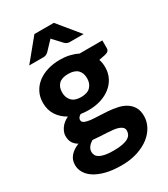

<svg xmlns="http://www.w3.org/2000/svg" viewBox="-218 -826 968 1104"><g transform="rotate(-30 266.0 -273.5)"><path d="M22 0ZM249 -524.5Q282 -524.5 311.2 -517.8Q340.5 -511 365 -498.5H516.5V-448Q516.5 -436 509.8 -429Q503 -422 487.5 -418.5L445.5 -410Q454 -385.5 454 -357.5Q454 -319 438.2 -288.2Q422.5 -257.5 395 -235.8Q367.5 -214 330 -202.2Q292.5 -190.5 249 -190.5Q235.5 -190.5 222.5 -191.5Q209.5 -192.5 197 -194.5Q176.5 -182 176.5 -166.5Q176.5 -152 190.8 -145.5Q205 -139 228.2 -136.2Q251.5 -133.5 281.2 -132.8Q311 -132 341.8 -129.5Q372.5 -127 402.2 -120.8Q432 -114.5 455.2 -100.2Q478.5 -86 492.8 -62.5Q507 -39 507 -2Q507 32.5 490 65Q473 97.5 440.8 123Q408.5 148.5 361.5 164Q314.5 179.5 254.5 179.5Q195 179.5 151.2 168.2Q107.5 157 78.8 138.2Q50 119.5 36 95Q22 70.5 22 44Q22 9.5 43 -14.5Q64 -38.5 100.5 -53Q81 -64 69.5 -81.8Q58 -99.5 58 -128Q58 -151 74.8 -176.2Q91.5 -201.5 126 -218.5Q86.5 -240 63.8 -275.2Q41 -310.5 41 -357.5Q41 -396 56.8 -427Q72.5 -458 100.5 -479.8Q128.5 -501.5 166.5 -513Q204.5 -524.5 249 -524.5ZM379.5 21Q379.5 7.5 371 -1Q362.5 -9.5 348.2 -14.5Q334 -19.5 314.5 -21.8Q295 -24 273 -25.2Q251 -26.5 227.2 -27.5Q203.5 -28.5 181 -31Q163.5 -20.5 152.5 -6.2Q141.5 8 141.5 26Q141.5 38.5 147.2 49Q153 59.5 166.5 67Q180 74.5 202 78.8Q224 83 257 83Q291 83 314.5 78.5Q338 74 352.5 65.8Q367 57.5 373.2 46Q379.5 34.5 379.5 21ZM249 -277Q291.5 -277 311.8 -298.5Q332 -320 332 -354Q332 -389.5 311.8 -409.8Q291.5 -430 249 -430Q206.5 -430 186.5 -409.8Q166.5 -389.5 166.5 -354Q166.5 -320.5 186.8 -298.8Q207 -277 249 -277ZM441.5 -584H349.5Q341.5 -584 334 -586.8Q326.5 -589.5 318.5 -597L274.5 -644.5Q271.5 -647 268.8 -650.2Q266 -653.5 263.5 -657Q260.5 -653 257.5 -650Q254.5 -647 252 -644.5L207 -597Q193 -584 176 -584H80.5L196.5 -725.5H325.5Z"/></g></svg>

Font: Lato Heavy
Style: Regular
Weight: 800
Designer: Lukasz Dziedzic
Foundry: tyPoland Lukasz Dziedzic
Version: Version 2.007; 2014-02-27